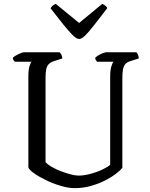

<svg xmlns="http://www.w3.org/2000/svg" viewBox="-20 -975 777 995"><path d="M367 0Q334 0 294 -12Q254 -24 217 -42Q180 -60 155 -78Q130 -96 127 -108V-578Q127 -614 133 -632.5Q139 -651 144 -655H57Q54 -658 50.5 -662.5Q47 -667 46 -675Q51 -681 62.5 -687.5Q74 -694 86 -699Q98 -704 103 -704H289Q294 -700 298 -692Q302 -684 303 -672L262 -659Q243 -653 233 -643Q223 -633 219.5 -616Q216 -599 216 -572V-135Q226 -123 247.5 -110.5Q269 -98 295 -88Q321 -78 345.5 -71.5Q370 -65 387 -65Q415 -65 449 -74Q483 -83 511 -96.5Q539 -110 551 -121V-578Q551 -611 557 -630.5Q563 -650 568 -655H483Q480 -658 477 -663Q474 -668 473 -675Q478 -681 489.5 -688Q501 -695 513 -699.5Q525 -704 530 -704H687Q691 -700 695 -691.5Q699 -683 699 -672L658 -659Q640 -654 630.5 -644Q621 -634 617.5 -616Q614 -598 614 -567V-106Q603 -91 579 -73Q555 -55 522 -38.5Q489 -22 449.5 -11Q410 0 367 0ZM390 -773Q377 -773 357.5 -792Q338 -811 309.5 -846.5Q281 -882 242 -932Q245 -938 252.5 -945Q260 -952 269 -955L390 -856L510 -955Q519 -951 526.5 -945Q534 -939 536 -933Q496 -881 468 -845Q440 -809 421.5 -791Q403 -773 390 -773Z"/></svg>

Font: Texturina Medium 12pt Light
Style: Regular
Weight: 300
Version: Version 1.002